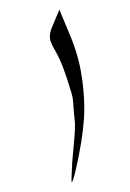

<svg xmlns="http://www.w3.org/2000/svg" viewBox="-46 -610 434 640"><g transform="rotate(5 171.0 -290.5)"><path d="M214 -71Q214 -71 214 -152Q214 -198 209 -217Q207 -225 200 -269Q197 -291 187 -312Q156 -393 126 -436Q114 -453 108.5 -464Q103 -475 103 -488Q103 -501 108 -516L127 -575L160 -512Q198 -443 215.5 -379.5Q233 -316 238.5 -253Q244 -190 234 -98Q224 -6 218 -6Q216 -6 214 -71Z"/></g></svg>

Font: AMoshref-Naskh
Style: Naskh
Weight: 500
Version: Version 0.001